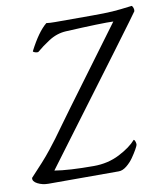

<svg xmlns="http://www.w3.org/2000/svg" viewBox="-85 -720 682 784"><g transform="rotate(-10 256.0 -328.0)"><path d="M105.5 -537.1Q102.5 -536.1 97.7 -536.9Q92.8 -537.6 88.1 -539.8Q83.5 -542 84 -543.9Q122.1 -618.2 158.2 -647.5Q171.9 -645.5 194.3 -645.5H348.6Q401.4 -645.5 431.4 -647.5Q461.4 -649.4 513.7 -656.2Q517.6 -653.3 519.8 -646Q522 -638.7 520.5 -632.8Q519 -629.4 410.4 -483.4Q301.8 -337.4 193.8 -193.4L85.9 -48.8Q143.6 -39.1 248 -39.1Q306.6 -39.1 354.7 -63.7Q402.8 -88.4 426.8 -116.2Q431.2 -114.3 433.3 -106.4Q435.5 -98.6 434.6 -93.8Q433.6 -89.4 425.8 -75.4Q418 -61.5 406 -44.2Q394 -26.9 377.2 -13.4Q360.4 0 344.7 0H52.7Q28.3 0 8.3 -10.3Q-11.7 -20.5 -8.8 -35.2Q21 -66.9 41.5 -89.6Q62 -112.3 81.3 -136.7Q100.6 -161.1 111.6 -176Q122.6 -190.9 149.2 -227.8Q175.8 -264.6 195.3 -291Q291.5 -420.9 428.7 -606.4Q384.8 -608.4 230.5 -600.6Q211.9 -599.6 193.6 -593.5Q175.3 -587.4 157.2 -575.4Q139.2 -563.5 130.4 -556.9Q121.6 -550.3 105.5 -537.1Z"/></g></svg>

Font: Crimson
Style: Italic
Weight: 400
Italic angle: -11°
Version: Version 0.8